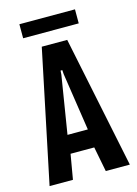

<svg xmlns="http://www.w3.org/2000/svg" viewBox="-114 -808 622 871"><g transform="rotate(-15 197.0 -372.5)"><path d="M8.1 0 137.5 -620H257L385 0H272L246 -133.5L264.2 -117H125.6L140.8 -133.5L117.8 0ZM144.8 -191.5 135.2 -203.4H257.9L244 -191.5L201.3 -474.3L200 -493.2H191.8L190.5 -474.3ZM65.8 -678.8V-744.7H326.9V-678.8Z"/></g></svg>

Font: Smooch Sans Thin
Style: Regular
Weight: 100
Designer: Robert E. Leuschke
Foundry: Robert E. Leuschke
Version: Version 1.010